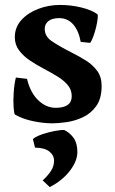

<svg xmlns="http://www.w3.org/2000/svg" viewBox="-20 -489 470 784"><path d="M395 -138.2Q395 -86.4 372.8 -55.7Q350.6 -24.9 317.4 -9.8Q284.2 5.4 250.2 10Q216.3 14.6 192.9 14.6Q158.7 14.6 116.5 6.1Q74.2 -2.4 41.5 -21Q37.6 -23.4 35.6 -49.8Q33.7 -76.2 35.9 -110.8Q38.1 -145.5 44.9 -172.4L90.3 -167Q103.5 -111.3 135.7 -80.1Q168 -48.8 207.5 -48.8Q272.9 -48.8 272.9 -96.2Q272.9 -122.6 256.3 -142.1Q239.7 -161.6 213.1 -177.7Q186.5 -193.8 156.7 -209.5Q129.9 -223.6 103 -241.5Q76.2 -259.3 58.3 -282.7Q40.5 -306.2 40.5 -336.9Q40.5 -377.4 67.1 -407Q93.8 -436.5 136 -452.6Q178.2 -468.8 224.6 -468.8Q270 -468.8 312 -458.5Q354 -448.2 377.4 -431.2Q380.4 -428.7 378.9 -414.1Q377.4 -399.4 372.8 -379.6Q368.2 -359.9 361.6 -341.6Q355 -323.2 348.1 -314L309.6 -317.9Q301.3 -363.8 278.8 -389.4Q256.3 -415 221.7 -415Q193.4 -415 178 -403.1Q162.6 -391.1 162.6 -371.1Q162.6 -341.3 189.9 -322Q217.3 -302.7 275.4 -272.9Q303.7 -258.8 331.3 -241.5Q358.9 -224.1 377 -199.5Q395 -174.8 395 -138.2ZM295.9 131.8Q295.9 168.9 264.9 209Q233.9 249 183.1 274.9L154.3 247.6Q174.8 229 187.7 209.5Q200.7 189.9 200.7 167.5Q200.7 145 181.4 129.6Q162.1 114.3 123 113.8L114.3 78.6Q128.4 67.4 153.8 58.8Q179.2 50.3 204.3 45.7Q229.5 41 242.7 42Q265.6 53.2 280.8 74.5Q295.9 95.7 295.9 131.8Z"/></svg>

Font: Gentium Book Plus
Style: Bold
Weight: 700
Designer: Victor Gaultney, Annie Olsen, Iska Routamaa, Becca Hirsbrunner
Foundry: SIL International
Version: Version 6.101